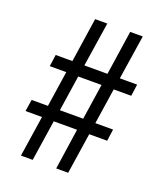

<svg xmlns="http://www.w3.org/2000/svg" viewBox="-131 -762 747 875"><g transform="rotate(20 243.0 -324.0)"><path d="M368 -402 342 -229H428L420 -172H333L303 26H245L274 -172H161L131 26H74L104 -172H24L33 -229H112L138 -402H58L66 -459H147L179 -674H238L205 -459H317L349 -674H410L377 -459H461L453 -402ZM309 -402H196L170 -229H283Z"/></g></svg>

Font: Ibarra Real Nova SemiBold
Style: Regular
Weight: 600
Designer: Jose Maria Ribagorda & Octavio Pardo
Foundry: Jose Maria Ribagorda
Version: Version 1.014